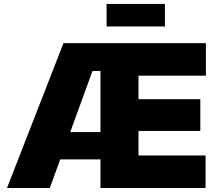

<svg xmlns="http://www.w3.org/2000/svg" viewBox="-20 -944 1091 964"><path d="M15.1 0 298.8 -727.5H1013.7V-564H675.3V-445.8H985.8V-286.6H675.3V-163.6H1012.2V0H484.4V-587.4H444.3L230 0ZM189.5 -143.6V-280.8H574.7V-143.6ZM808.1 -924.3V-811H515.1V-924.3Z"/></svg>

Font: Inter 20pt Black
Style: Regular
Weight: 900
Version: Version 4.001;git-66647c0bb